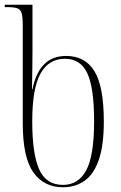

<svg xmlns="http://www.w3.org/2000/svg" viewBox="-21 -780 509 810"><path d="M245 10Q164 10 119.5 -53Q75 -116 75 -260V-673Q75 -709 70 -725Q65 -741 50.5 -745.5Q36 -750 8 -750H-1V-760H116V-564Q116 -537 115.5 -497Q115 -457 114 -404H116Q130 -473 165 -508.5Q200 -544 258 -544Q338 -544 377.5 -479.5Q417 -415 417 -267Q417 -167 396 -106Q375 -45 336 -17.5Q297 10 245 10ZM245 0Q309 0 342.5 -61Q376 -122 376 -269Q376 -409 347.5 -470.5Q319 -532 253 -532Q184 -532 149.5 -469Q115 -406 115 -268Q115 -132 144 -66Q173 0 245 0Z"/></svg>

Font: Noto Serif Display Condensed ExtraLight
Style: Regular
Weight: 200
Width: 3
Designer: Monotype Design Team
Foundry: Monotype Imaging Inc.
Version: Version 2.009